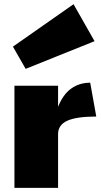

<svg xmlns="http://www.w3.org/2000/svg" viewBox="-20 -908 486 928"><path d="M42.5 -682.6 335.4 -887.7 437 -709 104 -575.2ZM49.8 -493.7H260.7V-391.6Q284.7 -452.1 324.5 -480.2Q364.3 -508.3 416 -508.3L445.3 -344.7Q350.1 -344.7 305.4 -324.5Q260.7 -304.2 260.7 -259.8V0H49.8Z"/></svg>

Font: Paytone One
Style: Regular
Weight: 400
Designer: vernon adams
Foundry: vernon adams
Version: 1.000